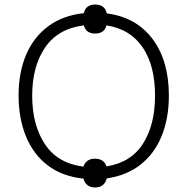

<svg xmlns="http://www.w3.org/2000/svg" viewBox="-20 -780 840 847"><path d="M400 47Q359 47 348 8Q254 -2 190.5 -50.5Q127 -99 94.5 -178.5Q62 -258 62 -359Q62 -460 95 -538Q128 -616 192.5 -664Q257 -712 350 -722Q358 -760 400 -760Q420 -760 433 -751Q446 -742 451 -721Q581 -704 653 -608Q725 -512 725 -358Q725 -259 693.5 -181Q662 -103 601 -54.5Q540 -6 451 7Q440 47 400 47ZM348 -45Q360 -80 399 -80Q438 -80 450 -46Q558 -63 611 -146.5Q664 -230 664 -358Q664 -491 609 -571.5Q554 -652 450 -668Q440 -632 400 -632Q359 -632 350 -668Q236 -654 179 -570.5Q122 -487 122 -358Q122 -228 178.5 -143.5Q235 -59 348 -45Z"/></svg>

Font: BC Sans Light
Style: Regular
Weight: 300
Designer: Monotype Design Team
Foundry: Monotype Imaging Inc.
Version: Version 2.000;GOOG;noto-source:20170915:90ef993387c0